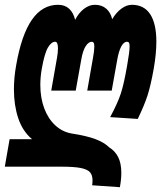

<svg xmlns="http://www.w3.org/2000/svg" viewBox="-52 -580 672 800"><path d="M333.5 171.5Q333.5 149.5 322.8 137.5Q312 125.5 284.5 120Q257 114.5 205 114.5H-32L-12 0H81.5Q42 -33.5 24 -87.5Q6 -141.5 6 -207.5Q6 -257 15.5 -309Q37.5 -435 80.8 -497.5Q124 -560 190 -560Q218.5 -560 236.2 -543.5Q254 -527 261 -497.5Q276.5 -527 298.2 -543.5Q320 -560 343.5 -560Q372 -560 390.5 -544Q409 -528 415.5 -500Q432 -528 453.8 -544Q475.5 -560 497.5 -560Q548 -560 573.8 -520.8Q599.5 -481.5 599.5 -406.5Q599.5 -356 588.5 -293.5Q576 -223.5 562.8 -182.5Q549.5 -141.5 522 -84.5L407 -92Q438.5 -150.5 451.5 -190.5Q464.5 -230.5 477.5 -305.5Q488 -364.5 488 -386.5Q488 -398 485.5 -402Q483 -406 477.5 -406Q463.5 -406 453 -386Q442.5 -366 436.5 -331L413.5 -202.5H311.5L335.5 -339Q341 -368.5 341 -385.5Q341 -397.5 338.2 -401.8Q335.5 -406 330.5 -406Q317 -406 305 -387.5Q293 -369 286.5 -331L263.5 -202.5H161.5L185.5 -339Q189.5 -361 189.5 -378Q189.5 -406 178 -406Q162 -406 147.8 -382Q133.5 -358 122 -293Q116 -258.5 116 -226.5Q116 -172.5 132.2 -129Q148.5 -85.5 177.8 -58.2Q207 -31 245 -24Q310 -14 346.5 0Q383 14 403 34Q427.5 49 440.5 74.8Q453.5 100.5 453.5 141Q453.5 167 447.5 200L332 192Q333.5 181 333.5 171.5Z"/></svg>

Font: JuliaMono SemiBold
Style: Italic
Weight: 600
Italic angle: -9°
Monospace: yes
Designer: cormullion
Foundry: corm
Version: Version 0.056; ttfautohint (v1.8.4)